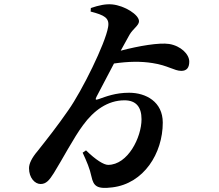

<svg xmlns="http://www.w3.org/2000/svg" viewBox="-20 -831 1040 913"><path d="M411 -776C476 -759 502 -746 494 -702C481 -624 370 -399 305 -307C254 -233 201 -166 159 -113C130 -79 118 -52 118 -31C118 15 146 44 173 44C199 44 214 27 236 -8C273 -67 332 -179 375 -236C426 -306 492 -354 572 -354C627 -354 653 -322 653 -264C653 -178 588 -47 494 -47C474 -47 436 -70 389 -116L373 -105C393 -62 407 -29 415 9C425 55 442 69 514 60C664 42 754 -102 754 -248C754 -347 674 -390 594 -390C529 -390 484 -372 450 -360C434 -354 432 -357 439 -371L522 -529C591 -539 650 -540 706 -531C778 -520 809 -494 842 -494C867 -494 880 -508 880 -538C880 -573 840 -613 784 -622C737 -629 641 -613 554 -590L596 -666C613 -695 641 -710 641 -730C641 -761 573 -804 514 -810C483 -813 451 -806 412 -793Z"/></svg>

Font: Noto Serif CJK HK
Style: Bold
Weight: 700
Designer: Ryoko NISHIZUKA 西塚涼子 (kana & ideographs); Frank Grießhammer (Latin, Greek & Cyrillic); Wenlong ZHANG 张文龙 (bopomofo); San
Foundry: Adobe
Version: Version 2.001;hotconv 1.1.0;makeotfexe 2.6.0